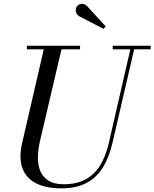

<svg xmlns="http://www.w3.org/2000/svg" viewBox="-20 -995 828 1029"><path d="M309 14.5Q227.5 14.5 173.8 -12.5Q120 -39.5 100 -93.8Q80 -148 99 -230L219 -750H314L194.5 -240Q183.5 -193 183.2 -151Q183 -109 196.8 -76.8Q210.5 -44.5 241 -26Q271.5 -7.5 321.5 -7.5Q388.5 -7.5 436.2 -32.2Q484 -57 515.2 -106.5Q546.5 -156 563.5 -230L683 -750H703.5L583 -230Q565 -151.5 531 -97Q497 -42.5 442.5 -14Q388 14.5 309 14.5ZM124 -730.5V-750H409V-730.5ZM584 -730.5V-750H787.5V-730.5ZM534.5 -840.5 403.5 -908.5Q395.5 -913.5 390.8 -921.8Q386 -930 385.8 -939.8Q385.5 -949.5 390 -957.5Q393.5 -963.5 399.8 -968Q406 -972.5 413.8 -974Q421.5 -975.5 429.8 -973Q438 -970.5 446 -963L546.5 -853.5Z"/></svg>

Font: Bodoni Moda
Style: Italic
Weight: 400
Italic angle: -13°
Designer: Owen Earl
Foundry: indestructible type
Version: Version 2.005